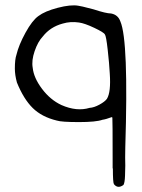

<svg xmlns="http://www.w3.org/2000/svg" viewBox="-20 -462 537 725"><path d="M141.6 -324.2Q123 -304.7 110.8 -269Q98.6 -233.4 103.5 -206.1Q107.4 -168 138.7 -126.5Q169.9 -85 211.9 -65.4Q269.5 -40 318.4 -54.7Q335 -55.7 355.5 -66.9Q376 -78.1 383.8 -88.9Q399.4 -114.3 394.5 -184.6Q392.6 -221.7 386.7 -273.9Q380.9 -326.2 376 -332Q372.1 -339.8 335.9 -356.9Q299.8 -374 278.3 -377Q246.1 -381.8 216.8 -373Q169.9 -360.4 141.6 -324.2ZM405.3 173.8V135.7Q405.3 -7.8 404.3 -16.6Q404.3 -20.5 401.4 -19.5Q400.4 -19.5 395.5 -17.6Q390.6 -15.6 382.3 -13.2Q374 -10.7 367.2 -9.8Q342.8 -1 278.3 -1Q211.9 -1 194.3 -6.8Q137.7 -20.5 103.5 -54.2Q69.3 -87.9 43.9 -150.4Q36.1 -178.7 36.1 -203.1Q36.1 -238.3 42 -254.9Q50.8 -292 76.2 -338.4Q101.6 -384.8 125 -401.4Q149.4 -419.9 198.2 -432.6Q247.1 -445.3 275.4 -440.4Q281.2 -440.4 333 -426.8Q380.9 -411.1 399.4 -411.1Q425.8 -406.2 434.6 -380.9Q465.8 -308.6 453.1 94.7Q452.1 136.7 453.1 163.1Q452.1 184.6 452.1 202.1Q451.2 227.5 446.3 236.3Q424.8 252 410.2 233.4Q406.2 227.5 406.2 173.8Z"/></svg>

Font: JasonHandwriting1
Style: Regular
Weight: 400
Version: Version 1.48.20